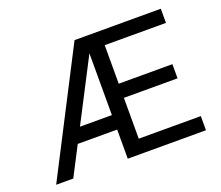

<svg xmlns="http://www.w3.org/2000/svg" viewBox="-121 -918 1263 1096"><g transform="rotate(-20 510.0 -370.0)"><path d="M149 0H45L426 -740H498V-675ZM564 -177H207V-265H564ZM904 -334H491V-420H904ZM950 -654H491V-740H950ZM955 0H491V-86H955ZM578 0H480V-740H578Z"/></g></svg>

Font: Be Vietnam Pro Variable Thin
Style: Regular
Weight: 100
Designer: Lam Bao, Tony Le, Vietanh Nguyen
Foundry: Yellow Type Foundry
Version: Version 1.002